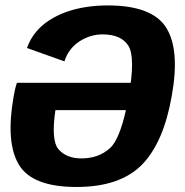

<svg xmlns="http://www.w3.org/2000/svg" viewBox="-20 -702 699 726"><path d="M269.5 5Q433 5 516 -78.5Q598.5 -162 629.5 -339.5Q661 -515 608 -598Q555 -681.5 387 -681.5L367.5 -572Q439 -572 466 -528Q492.5 -484 466.5 -337.5Q439 -181.5 396 -142Q353 -103 288 -103Q230 -103 200 -139Q173 -173 189.5 -285.5H472.5L491 -389H44Q36.5 -367 31.5 -337Q1 -164 51 -80Q101 5 269.5 5ZM223.5 -470Q231.5 -495 246.2 -514Q261 -533 280.8 -545.8Q300.5 -558.5 322.5 -565.2Q344.5 -572 367.5 -572L389.5 -636.5L387 -681.5Q345.5 -681.5 306 -675.5Q266.5 -669.5 231.2 -657Q196 -644.5 166.5 -625.5Q137 -606.5 115.2 -580Q93.5 -553.5 82 -520.5Z"/></svg>

Font: Anybody
Style: Bold Italic
Weight: 700
Italic angle: -10°
Designer: Tyler Finck
Foundry: Etcetera Type Company
Version: Version 1.113;gftools[0.9.25]